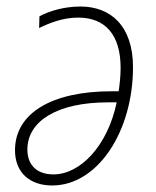

<svg xmlns="http://www.w3.org/2000/svg" viewBox="-20 -559 479 589"><path d="M140 10C280 10 388 -156 388 -353C388 -481 318 -539 227 -539C176 -539 131 -525 101 -509L100 -473C133 -489 173 -505 220 -505C303 -505 350 -452 350 -351C350 -325 347 -299 344 -279H322C141 -279 26 -213 26 -98C26 -30 71 10 140 10ZM144 -24C91 -24 64 -55 64 -100C64 -189 158 -245 311 -245H338C310 -111 226 -24 144 -24Z"/></svg>

Font: Noto Sans SemiCondensed ExtraLight
Style: Italic
Weight: 200
Width: 4
Italic angle: -12°
Designer: Monotype Design Team
Foundry: Monotype Imaging Inc.
Version: Version 2.013